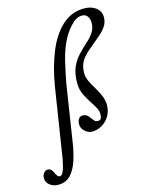

<svg xmlns="http://www.w3.org/2000/svg" viewBox="-291 -800 882 1154"><g transform="rotate(-15 150.5 -223.0)"><path d="M-75 269Q-105 269 -127 252Q-149 235 -149 208Q-149 190 -138.5 177Q-128 164 -113 164Q-92 164 -81 190Q-68 222 -53 222Q-41 222 -32.5 204.5Q-24 187 -19 165.5Q-14 144 -11 130L58 -309Q77 -424 114.5 -516Q152 -608 210.5 -661.5Q269 -715 348 -715Q392 -715 421 -693Q450 -671 450 -633Q450 -602 433 -577Q416 -552 389 -529.5Q362 -507 334 -483Q288 -447 268 -415.5Q248 -384 248 -339Q248 -316 259 -290.5Q270 -265 291 -232Q310 -200 320.5 -173.5Q331 -147 331 -119Q331 -81 313 -51Q295 -21 266 -4Q237 13 203 13Q180 13 159.5 -6Q139 -25 139 -50Q139 -68 147.5 -82Q156 -96 172 -96Q189 -96 200 -87.5Q211 -79 218 -67Q229 -52 235 -46Q241 -40 257 -40Q279 -40 279 -78Q279 -95 268.5 -115.5Q258 -136 243 -157Q225 -185 208.5 -217.5Q192 -250 192 -292Q192 -349 208 -387Q224 -425 250 -453.5Q276 -482 308 -511Q337 -536 353.5 -562Q370 -588 370 -620Q370 -644 358.5 -660.5Q347 -677 324 -677Q298 -677 274 -658Q229 -619 201 -563.5Q173 -508 157 -441.5Q141 -375 128 -304L73 50Q65 103 49 153.5Q33 204 3.5 236.5Q-26 269 -75 269Z"/></g></svg>

Font: Junicode Two Beta Condensed Medium
Style: Italic
Weight: 500
Width: 3
Italic angle: -9°
Version: Version 1.053; ttfautohint (v1.8.4)